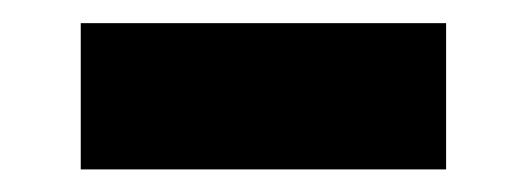

<svg xmlns="http://www.w3.org/2000/svg" viewBox="-20 -386 466 170"><path d="M51.5 -236V-365.5H375V-236Z"/></svg>

Font: Commissioner
Style: Bold
Weight: 700
Designer: Kostas Bartsokas
Foundry: Kostas Bartsokas
Version: Version 1.000; ttfautohint (v1.8.3)